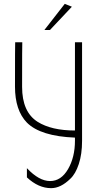

<svg xmlns="http://www.w3.org/2000/svg" viewBox="-20 -720 517 999"><path d="M370 -500H407V13Q407 82 390 133.5Q373 185 346 210Q296 259 246 259Q180 259 120 203V155Q183 222 240.5 222Q298 222 334 160Q370 98 370 12V-4Q191 -11 120 -82Q58 -146 58 -269Q58 -490 59 -500H96Q95 -491 95 -268Q95 -137 176 -86Q248 -41 370 -41ZM354 -685 240 -564H211L317 -700Z"/></svg>

Font: Bubbler One
Style: Regular
Weight: 400
Designer: Brenda Gallo (gbrenda1987@gmail.com)
Foundry: Brenda Gallo
Version: Version 1.003